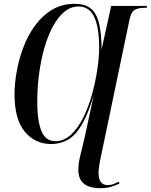

<svg xmlns="http://www.w3.org/2000/svg" viewBox="-20 -745 790 1005"><path d="M503 240Q472 240 446.5 231.5Q421 223 405.5 202Q390 181 390 142Q390 110 401.5 64.5Q413 19 423 -25L471 -248Q442 -150 409 -93.5Q376 -37 336 -14Q296 9 248 9Q164 9 110 -55.5Q56 -120 56 -252Q56 -307 67.5 -371Q79 -435 102.5 -497.5Q126 -560 163.5 -611.5Q201 -663 252.5 -694Q304 -725 371 -725Q424 -725 454.5 -701Q485 -677 498 -624.5Q511 -572 512 -487L562 -714H750L748 -704H733Q703 -704 684 -692.5Q665 -681 657 -638L509 71Q501 107 498.5 127Q496 147 496 160Q496 224 544 224Q560 224 574 218.5Q588 213 602 206L605 216Q585 225 561.5 232.5Q538 240 503 240ZM270 -6Q315 -6 352 -40.5Q389 -75 416.5 -131Q444 -187 462 -252.5Q480 -318 489.5 -382Q499 -446 499 -495Q499 -600 473.5 -655.5Q448 -711 391 -711Q350 -711 316 -682.5Q282 -654 255.5 -604Q229 -554 211 -489.5Q193 -425 184 -353.5Q175 -282 175 -211Q175 -112 197 -59Q219 -6 270 -6Z"/></svg>

Font: Noto Serif Display ExtraCondensed SemiBold
Style: Italic
Weight: 600
Width: 2
Italic angle: -12°
Designer: Monotype Design Team
Foundry: Monotype Imaging Inc.
Version: Version 2.009